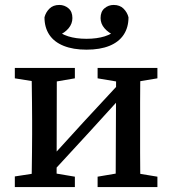

<svg xmlns="http://www.w3.org/2000/svg" viewBox="-20 -757 697 777"><path d="M40 0V-43L144 -59H182L283 -42V0ZM375 0V-42L475 -59H514L617 -42V0ZM107 0Q108 -25 108.5 -62.5Q109 -100 109.5 -140Q110 -180 110 -213V-270Q110 -303 109.5 -343Q109 -383 108.5 -420.5Q108 -458 107 -482H210L209 0ZM178 -45 141 -82H153L318 -263L483 -441L515 -400H503L340 -221ZM448 0 450 -482H549Q548 -458 547.5 -420.5Q547 -383 547 -343Q547 -303 547 -270V-213Q547 -180 547 -140Q547 -100 547.5 -62.5Q548 -25 549 0ZM40 -440V-482H283V-440L184 -423H146ZM375 -440V-482H617V-440L515 -423H476ZM330 -556Q276 -556 237.5 -571.5Q199 -587 179.5 -616.5Q160 -646 160 -687Q165 -707 180 -722Q195 -737 220 -737Q241 -737 257 -723.5Q273 -710 273 -684Q273 -661 257.5 -642.5Q242 -624 217 -614L198 -644Q224 -620 256 -610Q288 -600 330 -600Q372 -600 404 -610Q436 -620 462 -644L443 -614Q419 -624 403 -642.5Q387 -661 387 -684Q387 -710 403 -723.5Q419 -737 440 -737Q465 -737 480 -722Q495 -707 500 -687Q500 -646 480.5 -616.5Q461 -587 423 -571.5Q385 -556 330 -556Z"/></svg>

Font: Source Serif 4 18pt Medium
Style: Regular
Weight: 500
Designer: Frank Grießhammer
Foundry: Adobe Systems Incorporated
Version: Version 4.004;hotconv 1.0.116;makeotfexe 2.5.65601